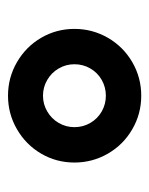

<svg xmlns="http://www.w3.org/2000/svg" viewBox="33 -785 371 477"><g transform="rotate(90 218.5 -546.5)"><path d="M51.8 -545.9Q51.8 -590.8 74 -629.2Q96.2 -667.5 134.5 -689.7Q172.9 -711.9 217.8 -711.9Q262.7 -711.9 301 -689.7Q339.4 -667.5 361.6 -629.2Q383.8 -590.8 383.8 -545.9Q383.8 -501 361.6 -463.1Q339.4 -425.3 301 -403.1Q262.7 -380.9 217.8 -380.9Q172.9 -380.9 134.5 -403.1Q96.2 -425.3 74 -463.1Q51.8 -501 51.8 -545.9ZM295.9 -545.9Q295.9 -567.4 285.4 -585.4Q274.9 -603.5 256.8 -613.8Q238.8 -624 217.8 -624Q196.8 -624 178.7 -613.8Q160.6 -603.5 150.1 -585.4Q139.6 -567.4 139.6 -545.9Q139.6 -524.9 150.1 -506.8Q160.6 -488.8 178.7 -478.3Q196.8 -467.8 217.8 -467.8Q238.8 -467.8 256.8 -478.3Q274.9 -488.8 285.4 -506.8Q295.9 -524.9 295.9 -545.9Z"/></g></svg>

Font: Pretendard Std SemiBold
Style: Regular
Weight: 600
Designer: Base glyphs from Inter by Rasmus Andersson; Hangeul glyphs from Noto Sans CJK(Source Han Sans) by Jang Soo-young and Kan
Foundry: Kil Hyung-jin
Version: Version 1.309